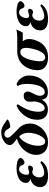

<svg xmlns="http://www.w3.org/2000/svg" viewBox="1144 -1936 803 3132"><g transform="rotate(-90 1546.0 -369.5)"><path d="M264.2 -369.1Q261.2 -356 261.2 -339.8Q261.2 -295.9 301.8 -295.9Q313 -295.9 337.4 -304.4Q361.8 -313 375 -313Q412.1 -313 412.1 -291Q412.1 -267.6 397.5 -250.2Q382.8 -232.9 361.8 -232.9Q342.8 -232.9 332 -239Q321.3 -245.1 313 -245.1Q281.2 -245.1 259 -225.3Q236.8 -205.6 228 -180.4Q219.2 -155.3 219.2 -129.9Q219.2 -92.8 239 -71.3Q258.8 -49.8 293.9 -49.8Q328.6 -49.8 376.5 -66.9Q424.3 -84 462.9 -113.8L485.8 -95.2Q465.3 -66.9 439.7 -46.4Q414.1 -25.9 390.4 -14.9Q366.7 -3.9 338.1 2.4Q309.6 8.8 289.1 10.5Q268.6 12.2 244.1 12.2Q192.4 12.2 155 1.2Q117.7 -9.8 97.7 -28.8Q77.6 -47.9 68.8 -69.1Q60.1 -90.3 60.1 -115.2Q60.1 -176.8 99.4 -221.2Q138.7 -265.6 198.2 -273.9Q167 -280.3 147.9 -299.1Q128.9 -317.9 128.9 -349.1Q128.9 -382.3 144.8 -409.4Q160.6 -436.5 185.5 -453.4Q210.4 -470.2 242.7 -481.4Q274.9 -492.7 305.4 -497.3Q335.9 -502 365.2 -502Q394 -502 422.9 -498.3Q451.7 -494.6 477.3 -487.5Q502.9 -480.5 519 -467.8Q535.2 -455.1 535.2 -439Q535.2 -415.5 510.5 -393.8Q485.8 -372.1 460.9 -372.1Q446.8 -372.1 436 -381.6Q425.3 -391.1 421.9 -402.8Q411.6 -436.5 395 -448.2Q378.4 -460 349.1 -460Q319.8 -460 296.4 -433.8Q272.9 -407.7 264.2 -369.1Z M805.7 -34.2Q846.2 -34.2 882.8 -88.9Q910.6 -129.4 928.7 -190.2Q946.8 -251 946.8 -304.2Q946.8 -379.4 905.8 -438Q904.8 -438.5 900.6 -443.4Q896.5 -448.2 891.6 -451.7Q886.7 -455.1 881.8 -455.1Q877 -455.1 872.6 -452.1Q811.5 -408.2 773.2 -322Q734.9 -235.8 734.9 -150.9Q734.9 -98.1 752.7 -66.2Q770.5 -34.2 805.7 -34.2ZM851.6 -495.1Q790.5 -533.7 768.1 -561Q745.6 -588.4 745.6 -610.8Q745.6 -668.5 812 -710Q876.5 -751 950.7 -751Q1001 -751 1044.2 -730.5Q1087.4 -710 1158.7 -658.2Q1163.6 -655.8 1163.6 -649.9Q1157.2 -633.3 1118.4 -619.1Q1079.6 -605 1051.8 -605Q1032.2 -605 1028.8 -610.8Q1022 -619.6 1012.7 -635.3Q1003.4 -650.9 996.8 -660.2Q990.2 -669.4 979.5 -679.4Q968.8 -689.5 953.6 -694.3Q938.5 -699.2 918 -699.2Q897.9 -699.2 881.8 -682.4Q865.7 -665.5 865.7 -644Q866.2 -633.3 874.3 -618.7Q882.3 -604 903.1 -581.8Q923.8 -559.6 937.3 -545.7Q950.7 -531.7 983.9 -500.2Q1017.1 -468.8 1027.8 -458Q1061 -426.3 1079.3 -379.4Q1097.7 -332.5 1097.7 -282.2Q1097.7 -220.2 1068.4 -161.9Q1039.1 -103.5 987.8 -60.1Q904.3 12.2 794.9 12.2H792Q689.5 10.7 637.7 -42.7Q585.9 -96.2 585.9 -178.2Q585.9 -297.4 682.6 -397Q758.8 -474.6 851.6 -495.1Z M1551.8 -384.8Q1586.9 -384.8 1603.3 -365.2Q1619.6 -345.7 1619.6 -320.8Q1619.6 -300.3 1608.6 -273.7Q1597.7 -247.1 1584.7 -224.9Q1571.8 -202.6 1560.8 -173.1Q1549.8 -143.6 1549.8 -118.2Q1549.8 -86.9 1565.7 -64.5Q1581.5 -42 1607.9 -42Q1644.5 -42 1672.1 -68.6Q1699.7 -95.2 1714.6 -139.6Q1729.5 -184.1 1736.6 -232.9Q1743.7 -281.7 1743.7 -335Q1743.7 -438 1707.5 -482.9L1738.8 -502Q1798.8 -483.4 1839.8 -425.3Q1880.9 -367.2 1880.9 -300.8Q1880.9 -240.7 1865.5 -189.2Q1850.1 -137.7 1823.7 -101.8Q1797.4 -65.9 1762.2 -40.3Q1727.1 -14.6 1688 -2.4Q1648.9 9.8 1607.9 9.8Q1495.1 9.8 1487.8 -94.2Q1437 9.8 1324.7 9.8Q1248 9.8 1203.4 -34.4Q1158.7 -78.6 1158.7 -164.1Q1158.7 -273.9 1222.2 -366Q1285.6 -458 1390.6 -502L1412.6 -481Q1352.1 -391.6 1320.8 -310.1Q1289.6 -228.5 1289.6 -139.2Q1289.6 -102.1 1304.7 -72Q1319.8 -42 1345.7 -42Q1372.1 -42 1394.3 -60.8Q1416.5 -79.6 1429.7 -107.2Q1442.9 -134.8 1450.2 -163.1Q1457.5 -191.4 1457.5 -213.9Q1457.5 -223.1 1455.1 -248Q1452.6 -272.9 1452.6 -280.8Q1452.6 -300.3 1456.8 -316.9Q1460.9 -333.5 1471.2 -349.6Q1481.4 -365.7 1502 -375.2Q1522.5 -384.8 1551.8 -384.8Z M2127.4 -238.8Q2112.8 -168.5 2112.8 -124Q2112.8 -76.7 2129.2 -55.4Q2145.5 -34.2 2178.7 -34.2Q2215.3 -34.2 2248.5 -75.2Q2281.7 -118.2 2306.6 -200.9Q2331.5 -283.7 2331.5 -346.2Q2331.5 -439.9 2260.7 -439.9Q2214.4 -439.9 2180.9 -385.5Q2147.5 -331.1 2127.4 -238.8ZM1966.8 -163.1 1975.6 -238.8Q1998.5 -343.3 2067.9 -411.1Q2111.3 -452.6 2163.8 -471.4Q2216.3 -490.2 2263.7 -490.2H2499.5Q2574.2 -490.2 2631.8 -503.9L2580.6 -399.9H2438.5Q2475.6 -359.4 2475.6 -295.9Q2475.6 -240.2 2450.9 -178.5Q2426.3 -116.7 2392.6 -78.1Q2312.5 12.2 2174.8 12.2Q2130.9 12.2 2094.5 2.7Q2058.1 -6.8 2028.8 -26.9Q1999.5 -46.9 1983.2 -81.5Q1966.8 -116.2 1966.8 -163.1Z M2820.8 -369.1Q2817.9 -356 2817.9 -339.8Q2817.9 -295.9 2858.4 -295.9Q2869.6 -295.9 2894 -304.4Q2918.5 -313 2931.6 -313Q2968.8 -313 2968.8 -291Q2968.8 -267.6 2954.1 -250.2Q2939.5 -232.9 2918.5 -232.9Q2899.4 -232.9 2888.7 -239Q2877.9 -245.1 2869.6 -245.1Q2837.9 -245.1 2815.7 -225.3Q2793.5 -205.6 2784.7 -180.4Q2775.9 -155.3 2775.9 -129.9Q2775.9 -92.8 2795.7 -71.3Q2815.4 -49.8 2850.6 -49.8Q2885.3 -49.8 2933.1 -66.9Q2981 -84 3019.5 -113.8L3042.5 -95.2Q3022 -66.9 2996.3 -46.4Q2970.7 -25.9 2947 -14.9Q2923.3 -3.9 2894.8 2.4Q2866.2 8.8 2845.7 10.5Q2825.2 12.2 2800.8 12.2Q2749 12.2 2711.7 1.2Q2674.3 -9.8 2654.3 -28.8Q2634.3 -47.9 2625.5 -69.1Q2616.7 -90.3 2616.7 -115.2Q2616.7 -176.8 2656 -221.2Q2695.3 -265.6 2754.9 -273.9Q2723.6 -280.3 2704.6 -299.1Q2685.5 -317.9 2685.5 -349.1Q2685.5 -382.3 2701.4 -409.4Q2717.3 -436.5 2742.2 -453.4Q2767.1 -470.2 2799.3 -481.4Q2831.5 -492.7 2862.1 -497.3Q2892.6 -502 2921.9 -502Q2950.7 -502 2979.5 -498.3Q3008.3 -494.6 3033.9 -487.5Q3059.6 -480.5 3075.7 -467.8Q3091.8 -455.1 3091.8 -439Q3091.8 -415.5 3067.1 -393.8Q3042.5 -372.1 3017.6 -372.1Q3003.4 -372.1 2992.7 -381.6Q2981.9 -391.1 2978.5 -402.8Q2968.3 -436.5 2951.7 -448.2Q2935.1 -460 2905.8 -460Q2876.5 -460 2853 -433.8Q2829.6 -407.7 2820.8 -369.1Z"/></g></svg>

Font: Linguistics Pro
Style: Bold Italic
Weight: 700
Italic angle: -12°
Designer: Stefan Peev, Context Ltd
Foundry: Stefan Peev, Context Ltd
Version: Version 001.000